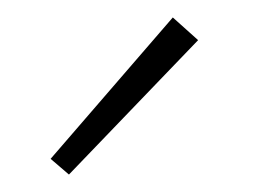

<svg xmlns="http://www.w3.org/2000/svg" viewBox="-20 -708 296 220"><path d="M59 -508 38 -526 178 -688 207 -662Z"/></svg>

Font: EauTest Light
Style: Regular
Weight: 300
Designer: Christian Thalmann (Catharsis Fonts)
Version: Version 0.001;PS 000.001;hotconv 1.0.88;makeotf.lib2.5.64775